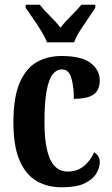

<svg xmlns="http://www.w3.org/2000/svg" viewBox="-20 -786 474 816"><path d="M243 10Q181 10 135 -17Q89 -44 63 -104.5Q37 -165 37 -266Q37 -373 64 -435Q91 -497 137 -522.5Q183 -548 240 -548Q327 -548 365.5 -518Q404 -488 404 -444Q404 -422 395.5 -404.5Q387 -387 363 -376.5Q339 -366 294 -366Q294 -416 283.5 -453.5Q273 -491 243 -491Q221 -491 204.5 -471Q188 -451 178.5 -402Q169 -353 169 -267Q169 -164 192.5 -110.5Q216 -57 268 -57Q309 -57 337.5 -81Q366 -105 380 -139Q390 -133 397 -122.5Q404 -112 404 -97Q404 -74 389.5 -49Q375 -24 340 -7Q305 10 243 10ZM180 -606Q171 -629 154.5 -655.5Q138 -682 120 -708Q102 -734 89 -753V-766H149Q165 -745 192 -718.5Q219 -692 237 -668Q255 -692 282 -718.5Q309 -745 326 -766H385V-753Q373 -734 355 -708Q337 -682 320 -655.5Q303 -629 295 -606Z"/></svg>

Font: Noto Serif ExtraCondensed
Style: Bold
Weight: 700
Width: 2
Designer: Monotype Design Team
Foundry: Monotype Imaging Inc.
Version: Version 2.014; ttfautohint (v1.8.4.7-5d5b)